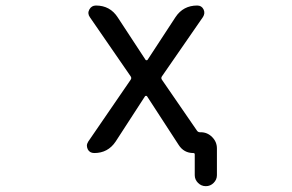

<svg xmlns="http://www.w3.org/2000/svg" viewBox="-20 -547 1040 685"><path d="M504.9 -203.1Q503.9 -205.1 501 -205.1Q498 -205.1 497.1 -203.1L392.6 -42Q365.2 -1 316.4 -1Q299.8 -1 293 -14.6Q290 -21.5 290 -27.3Q290 -34.2 294.9 -42L446.3 -262.7Q450.2 -268.6 446.3 -274.4L300.8 -485.4Q291 -499 298.8 -513.2Q306.6 -527.3 322.3 -527.3Q373 -527.3 400.4 -484.4L499 -334Q500 -332 502.9 -332Q505.9 -332 506.8 -334L606.4 -486.3Q633.8 -527.3 683.6 -527.3Q699.2 -527.3 706.1 -513.7Q712.9 -500 704.1 -486.3L557.6 -274.4Q553.7 -268.6 557.6 -262.7L682.6 -81.1Q686.5 -75.2 693.4 -75.2H696.3Q719.7 -75.2 736.8 -58.1Q753.9 -41 753.9 -17.6V78.1Q753.9 93.8 742.2 105.5Q730.5 117.2 714.4 117.2Q698.2 117.2 686.5 105.5Q674.8 93.8 674.8 78.1V3.9Q674.8 -1 669.9 -1Q635.7 -1 617.2 -30.3Z"/></svg>

Font: Rounded Mgen+ 1m regular
Style: Regular
Weight: 400
Designer: [Source Han Sans]
Ryoko NISHIZUKA  (kana & ideographs); Paul D. Hunt (Latin, Greek & Cyrillic); Wenlong ZHANG  (bopomofo
Version: Version 1.059.20150602